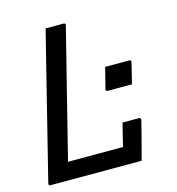

<svg xmlns="http://www.w3.org/2000/svg" viewBox="-105 -790 810 880"><g transform="rotate(-15 300.0 -350.0)"><path d="M409 -459H523Q534 -459 531 -448L507 -350H392Q381 -350 384 -361ZM27 0Q16 0 19 -11Q56 -158 92.5 -306Q129 -454 166 -601Q172 -626 178.5 -650.5Q185 -675 191 -700H276Q281 -700 283.5 -696.5Q286 -693 284 -689Q246 -538 208 -386.5Q170 -235 132 -83H393Q399 -109 406.5 -139Q414 -169 420 -192H497Q508 -192 506 -181Q500 -156 491.5 -123.5Q483 -91 474.5 -58Q466 -25 459 0Z"/></g></svg>

Font: Recursive Mn Lnr St
Style: Italic
Weight: 400
Italic angle: -15°
Monospace: yes
Version: Version 1.079;hotconv 1.0.112;makeotfexe 2.5.65598; ttfautoh